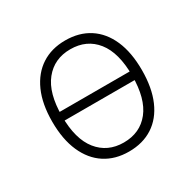

<svg xmlns="http://www.w3.org/2000/svg" viewBox="-118 -620 762 753"><g transform="rotate(-30 263.0 -243.5)"><path d="M263 8Q201 8 155.5 -21.5Q110 -51 85 -107.5Q60 -164 60 -244Q60 -324 85 -380Q110 -436 155.5 -465.5Q201 -495 263 -495Q326 -495 371.5 -465.5Q417 -436 441.5 -380Q466 -324 466 -244Q466 -164 441.5 -107.5Q417 -51 371.5 -21.5Q326 8 263 8ZM263 -33Q337 -33 379.5 -86.5Q422 -140 422 -244Q422 -348 379.5 -401.5Q337 -455 263 -455Q190 -455 147 -401.5Q104 -348 104 -244Q104 -140 147 -86.5Q190 -33 263 -33ZM88 -224V-263H438V-224Z"/></g></svg>

Font: Nunito Sans 10pt SemiCondensed ExtraLight
Style: Regular
Weight: 250
Width: 4
Designer: Vernon Adams
Foundry: Vernon Adams
Version: Version 3.101;gftools[0.9.27]